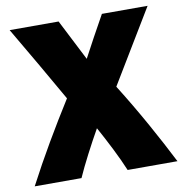

<svg xmlns="http://www.w3.org/2000/svg" viewBox="-80 -779 835 869"><g transform="rotate(-10 337.5 -345.0)"><path d="M666 13H437C411 -50 371 -128 333 -197C296 -132 250 -44 225 13H10C76 -113 147 -233 223 -354C160 -465 84 -596 21 -703H246L347 -505H337C372 -571 408 -637 445 -703H655L452 -367C535 -235 608 -101 666 13Z"/></g></svg>

Font: Repo Black
Style: Regular
Weight: 900
Designer: Stefan Peev
Foundry: Context Ltd
Version: Version 1.502